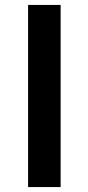

<svg xmlns="http://www.w3.org/2000/svg" viewBox="-20 -759 359 779"><path d="M94 0V-739H226V0Z"/></svg>

Font: Noto Sans HK SemiBold
Style: Regular
Weight: 600
Version: Version 2.004-H2;hotconv 1.0.118;makeotfexe 2.5.65603